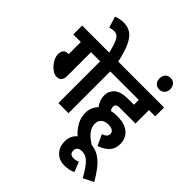

<svg xmlns="http://www.w3.org/2000/svg" viewBox="-316 -1108 1667 1667"><g transform="rotate(45 517.5 -274.5)"><path d="M218 -513V-223Q218 -150 159 -150Q136 -150 112.5 -164Q89 -178 69.5 -200.5Q50 -223 38.5 -249Q27 -275 27 -300Q27 -327 40.5 -345.5Q54 -364 93 -364V-513H0V-622H532V-513H454V0H330V-513Z M334 -615Q313 -706 292 -745.5Q271 -785 232 -785Q204 -785 179 -775L147 -878Q189 -896 235 -896Q270 -896 300.5 -884.5Q331 -873 357 -842.5Q383 -812 404.5 -757Q426 -702 444 -615Z M771 -282Q839 -282 881 -261Q923 -240 942.5 -205.5Q962 -171 962 -131Q962 -71 929 -35Q896 1 834 24L788 -76Q810 -83 824.5 -95.5Q839 -108 839 -129Q839 -151 822 -163.5Q805 -176 769 -176Q728 -176 704 -155Q680 -134 680 -97Q680 -58 706 -21.5Q732 15 791 52Q846 58 888.5 86.5Q931 115 966.5 161Q1002 207 1035 264L941 312Q895 229 857.5 189.5Q820 150 771 150Q744 150 728.5 162.5Q713 175 713 200Q713 225 726.5 235.5Q740 246 761 246Q776 246 789.5 243Q803 240 816 234L852 326Q803 347 750 347Q682 347 642.5 303.5Q603 260 603 198Q603 127 652 86Q604 43 579.5 -4.5Q555 -52 555 -106Q555 -142 567.5 -171Q580 -200 602 -222Q586 -242 575 -268.5Q564 -295 564 -330Q564 -359 574.5 -380.5Q585 -402 602 -417Q624 -436 655 -445Q686 -454 746 -454H804V-513H519V-622H1006V-513H929V-348H741Q720 -348 710.5 -345.5Q701 -343 696 -337Q687 -329 687 -313Q687 -294 701 -274Q734 -282 771 -282Z M799 -773Q799 -803 817 -823.5Q835 -844 866 -844Q896 -844 914 -823.5Q932 -803 932 -773Q932 -742 914 -722Q896 -702 866 -702Q835 -702 817 -722Q799 -742 799 -773Z"/></g></svg>

Font: Noto Sans Condensed
Style: Bold
Weight: 700
Width: 3
Designer: Monotype Design Team
Foundry: Monotype Imaging Inc.
Version: Version 2.013; ttfautohint (v1.8.4.7-5d5b)